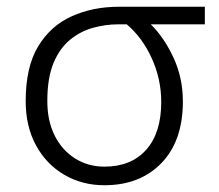

<svg xmlns="http://www.w3.org/2000/svg" viewBox="-20 -536 647 568"><path d="M289 12Q223 12 170 -19Q117 -50 86.5 -106Q56 -162 56 -237Q56 -338 93 -399Q130 -460 192.5 -488Q255 -516 331 -516H586V-464H426Q465 -426 493 -366Q521 -306 521 -236Q521 -119 457.5 -53.5Q394 12 289 12ZM289 -43Q368 -43 412.5 -93Q457 -143 457 -234Q457 -302 429 -363.5Q401 -425 355 -464H329Q293 -464 256 -454Q219 -444 188 -419Q157 -394 138.5 -350Q120 -306 120 -237Q120 -178 142 -134.5Q164 -91 202.5 -67Q241 -43 289 -43Z"/></svg>

Font: Ubuntu Sans Light
Style: Regular
Weight: 300
Designer: Dalton Maag Ltd
Foundry: Dalton Maag Ltd
Version: Version 1.006; ttfautohint (v1.8.4.7-5d5b)